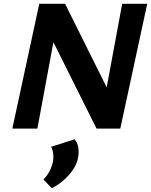

<svg xmlns="http://www.w3.org/2000/svg" viewBox="-20 -678 796 1012"><path d="M45 0 187 -658H299L177 0ZM554 0H489L212 -555L237 -658H323L582 -138ZM756 -658 614 0H502L624 -658ZM253 314 209 268Q229 248 241.5 223.5Q254 199 259 174Q263 150 260 129Q257 108 249 96L373 56Q388 73 392.5 99.5Q397 126 391 156Q385 186 365 216Q345 246 316 271.5Q287 297 253 314Z"/></svg>

Font: Ysabeau Infant ExtraBold
Style: Italic
Weight: 800
Italic angle: -12°
Designer: Christian Thalmann (Catharsis Fonts)
Version: Version 2.001;gftools[0.9.30]; featfreeze: ss01,ss02,lnum